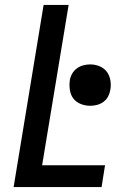

<svg xmlns="http://www.w3.org/2000/svg" viewBox="-20 -755 540 775"><path d="M35 0 156 -735H257L150 -88H404L390 0ZM344 -328Q324 -328 305.5 -335.5Q287 -343 276 -357.5Q265 -372 262 -392Q259 -412 262 -432Q264 -445 271.5 -458Q279 -471 291 -479.5Q303 -488 317 -491.5Q331 -495 344 -495Q364 -495 382 -487.5Q400 -480 411 -465.5Q422 -451 425.5 -431Q429 -411 425 -391Q423 -378 416 -365Q409 -352 397 -343.5Q385 -335 371.5 -331.5Q358 -328 344 -328Z"/></svg>

Font: Iosevka Curly Semibold
Style: Italic
Weight: 600
Italic angle: -9°
Monospace: yes
Designer: Belleve Invis
Foundry: Belleve Invis
Version: Version 22.1.2; ttfautohint (v1.8.4)